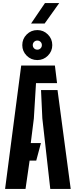

<svg xmlns="http://www.w3.org/2000/svg" viewBox="-20 -1225 492 1245"><path d="M13 0 117.5 -800H336L350 -686H213.5L199.5 -456.5L179.5 -297.5H245.5L215 -183.5H172L145.5 0ZM306 0 254.5 -457.5 246 -641H353L438.5 0ZM222 -835.5Q181.5 -835.5 153 -864Q124.5 -892.5 124.5 -932.5Q124.5 -973 153 -1001.5Q181.5 -1030 222 -1030Q262 -1030 290.5 -1001.5Q319 -973 319 -932.5Q319 -892.5 290.5 -864Q262 -835.5 222 -835.5ZM222 -903Q234.5 -903 243 -911.5Q251.5 -920 251.5 -932.5Q251.5 -945 243 -953.5Q234.5 -962 222 -962Q209.5 -962 201 -953.5Q192.5 -945 192.5 -932.5Q192.5 -920 201 -911.5Q209.5 -903 222 -903ZM181.5 -1072.5 271.5 -1205H364L269.5 -1072.5Z"/></svg>

Font: Big Shoulders Stencil Display ExtraBold
Style: Regular
Weight: 800
Designer: Patric King
Foundry: XO Type Co
Version: Version 1.000